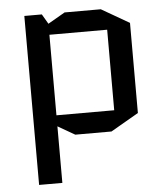

<svg xmlns="http://www.w3.org/2000/svg" viewBox="-51 -551 698 798"><g transform="rotate(-5 297.5 -152.5)"><path d="M399 5H248L177 -36V200H80V-505H153L177 -464L248 -505H399L515 -438V-62ZM177 -418V-82H418V-418Z"/></g></svg>

Font: Quantico
Style: Regular
Weight: 400
Designer: Matt Desmond
Foundry: MADtype
Version: Version 2.002